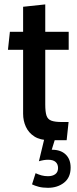

<svg xmlns="http://www.w3.org/2000/svg" viewBox="-20 -642 359 893"><path d="M210 10Q167 10 140.2 -7Q113.5 -24 100.5 -52Q87.5 -80 87.5 -113V-410.5H17L26 -494H87.5V-610.5L190.5 -621.5V-494H299.5V-410.5H190.5V-156Q190.5 -122 196.2 -104.5Q202 -87 218.8 -80.8Q235.5 -74.5 268.5 -74.5H299L290 10ZM213 79 180 62.5Q190.5 59 200.5 56.8Q210.5 54.5 222.5 54.5Q262.5 54.5 285.5 76.5Q308.5 98.5 308.5 137.5Q308.5 183.5 278 207.5Q247.5 231.5 203 231.5Q179 231.5 160.5 226.8Q142 222 129 215.5L145.5 163.5Q159.5 170 173.5 173.8Q187.5 177.5 203 177.5Q224.5 177.5 237.2 168Q250 158.5 250 139.5Q250 121.5 238.5 111.2Q227 101 203.5 101Q193 101 182.8 102.8Q172.5 104.5 161 108L187 0H237.5Z"/></svg>

Font: Cabin SemiCondensedMedium
Style: Regular
Weight: 500
Width: 4
Designer: Pablo Impallari
Foundry: Pablo Impallari. http://www.impallari.com Igino Marini. http://www.ikern.com
Version: Version 3.001